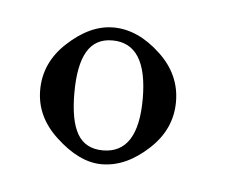

<svg xmlns="http://www.w3.org/2000/svg" viewBox="-28 -666 247 207"><g transform="rotate(5 95.5 -562.0)"><path d="M88 -622Q69.5 -622 60.8 -607.1Q52 -592.2 52 -562Q52 -531.8 60.6 -517.4Q69.2 -503 88 -503Q126 -503 126 -562Q126 -622 88 -622ZM88 -636Q114.5 -636 139 -613Q162 -591.5 162 -562Q162 -532.5 139 -511Q114.5 -488 88 -488Q63.5 -488 38 -512Q15 -533.5 15 -562Q15 -591.5 38 -613Q62.5 -636 88 -636Z"/></g></svg>

Font: FogtwoNo5
Style: Regular
Weight: 400
Designer: gluk (gluksza@wp.pl)
Foundry: gluk (gluksza@wp.pl)
Version: Version 0.87